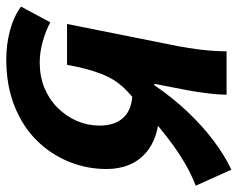

<svg xmlns="http://www.w3.org/2000/svg" viewBox="-134 -460 740 597"><g transform="rotate(90 235.5 -161.0)"><path d="M11 0 80 -345Q86 -375 91 -416.5Q96 -458 96 -496H231Q231 -473 227 -439.5Q223 -406 217 -374L197 -271H201Q240 -328 283.5 -374Q327 -420 372.5 -454.5Q418 -489 464 -511L514 -400Q476 -386 432.5 -359.5Q389 -333 336.5 -290Q284 -247 218 -185Q191 -160 174 -124.5Q157 -89 144 -30L138 0ZM121 189Q75 189 31.5 177.5Q-12 166 -43 143L6 52Q31 66 65 75.5Q99 85 131 85Q174 85 209.5 70.5Q245 56 271.5 29.5Q298 3 312.5 -30.5Q327 -64 327 -101Q327 -150 301 -176.5Q275 -203 226 -203L277 -287Q365 -287 413.5 -243.5Q462 -200 462 -122Q462 -61 439 -5Q416 51 373 94.5Q330 138 266 163.5Q202 189 121 189Z"/></g></svg>

Font: Source Sans 3
Style: Bold Italic
Weight: 700
Italic angle: -11°
Designer: Paul D. Hunt
Foundry: Adobe
Version: Version 3.052;hotconv 1.1.0;makeotfexe 2.6.0